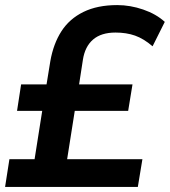

<svg xmlns="http://www.w3.org/2000/svg" viewBox="-20 -735 668 755"><path d="M0 0 17 -109H116L146 -299H47L63 -403H163L178 -495Q190 -563 221.5 -612Q253 -661 308 -688Q363 -715 441 -715Q492 -715 543 -697.5Q594 -680 628 -649L580 -553Q545 -583 511 -595Q477 -607 434 -607Q378 -607 346 -579.5Q314 -552 306 -500L291 -403H501L484 -299H274L244 -109H540L522 0Z"/></svg>

Font: Nunito Sans 7pt
Style: Bold Italic
Weight: 700
Italic angle: -9°
Version: Version 3.101;gftools[0.9.27]